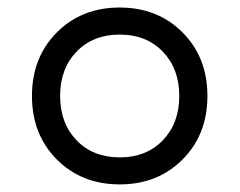

<svg xmlns="http://www.w3.org/2000/svg" viewBox="-20 -482 640 513"><path d="M131.8 -395.3Q65.4 -328.6 65.4 -225.6Q65.4 -122.6 131.8 -55.9Q198.2 10.7 299.8 10.7Q401.4 10.7 467.8 -55.9Q534.2 -122.6 534.2 -225.6Q534.2 -328.6 467.8 -395.3Q401.4 -461.9 299.8 -461.9Q198.2 -461.9 131.8 -395.3ZM415 -344Q459 -298.3 459 -225.6Q459 -152.8 415 -107.2Q371.1 -61.5 299.8 -61.5Q228.5 -61.5 184.6 -107.2Q140.6 -152.8 140.6 -225.6Q140.6 -298.3 184.6 -344Q228.5 -389.6 299.8 -389.6Q371.1 -389.6 415 -344Z"/></svg>

Font: Courier Prime Code
Style: Regular
Weight: 400
Designer: Alan Dague-Greene
Foundry: Quote-Unquote Apps
Version: Version 3.18